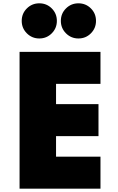

<svg xmlns="http://www.w3.org/2000/svg" viewBox="-20 -1138 710 1158"><path d="M98 0V-825H586V-632H318V-510H574V-317H318V-193H586V0ZM453 -906Q409 -906 378 -937Q347 -968 347 -1012Q347 -1056.5 378 -1087.2Q409 -1118 453 -1118Q497.5 -1118 528.2 -1087.2Q559 -1056.5 559 -1012Q559 -968 528.2 -937Q497.5 -906 453 -906ZM217 -906Q173 -906 142 -937Q111 -968 111 -1012Q111 -1056.5 142 -1087.2Q173 -1118 217 -1118Q261.5 -1118 292.2 -1087.2Q323 -1056.5 323 -1012Q323 -968 292.2 -937Q261.5 -906 217 -906Z"/></svg>

Font: Spartan Thin Black
Style: Regular
Weight: 900
Version: Version 1.004